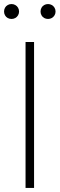

<svg xmlns="http://www.w3.org/2000/svg" viewBox="-46 -927 294 947"><path d="M80 0V-720H122V0ZM11 -833.5Q0.5 -833.5 -8 -838.2Q-16.5 -843 -21.2 -851.5Q-26 -860 -26 -870Q-26 -880.5 -21.2 -889Q-16.5 -897.5 -8 -902.2Q0.5 -907 11 -907Q21 -907 29.5 -902.2Q38 -897.5 43 -889Q48 -880.5 48 -870Q48 -860 43 -851.5Q38 -843 29.5 -838.2Q21 -833.5 11 -833.5ZM191 -833.5Q180.5 -833.5 172 -838.2Q163.5 -843 158.8 -851.5Q154 -860 154 -870Q154 -880.5 158.8 -889Q163.5 -897.5 172 -902.2Q180.5 -907 191 -907Q201 -907 209.5 -902.2Q218 -897.5 223 -889Q228 -880.5 228 -870Q228 -860 223 -851.5Q218 -843 209.5 -838.2Q201 -833.5 191 -833.5Z"/></svg>

Font: Hauora
Style: Regular
Weight: 400
Designer: Wayne Shih
Foundry: WCYS
Version: Version 1.001